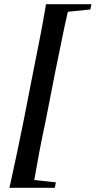

<svg xmlns="http://www.w3.org/2000/svg" viewBox="-20 -735 455 914"><path d="M25 159Q42 82 59 2Q76 -78 92 -158L139 -398Q155 -477 170.5 -556.5Q186 -636 199 -715H415L410 -690L303 -679Q287 -610 273 -539.5Q259 -469 244 -398L197 -158Q182 -89 168.5 -18.5Q155 52 143 122L246 133L241 159Z"/></svg>

Font: DM Serif Display
Style: Italic
Weight: 400
Italic angle: -12°
Designer: Colophon Foundry, Frank Grießhammer
Foundry: Colophon Foundry
Version: Version 5.100; ttfautohint (v1.8.2)